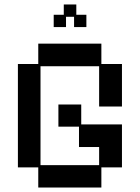

<svg xmlns="http://www.w3.org/2000/svg" viewBox="-20 -826 626 858"><path d="M151 12V-78H60V-540H151V-631H433V-540H525V-350H423V-530H161V-88H423V-169H333V-260H241V-359H343V-270H525V-78H433V12ZM220 -705V-760H265V-806H321V-760H366V-705H311V-751H275V-705Z"/></svg>

Font: Pixelify Sans
Style: Regular
Weight: 400
Designer: Stefie Justprince
Foundry: Typecalism Foundryline
Version: Version 1.000;February 13, 2025;FontCreator 15.0.0.3015 64-b